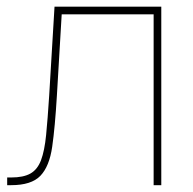

<svg xmlns="http://www.w3.org/2000/svg" viewBox="-20 -542 564 562"><path d="M1 0V-22.5H12.7Q48.8 -22.5 69.3 -34.2Q89.8 -45.9 100.1 -73.2Q110.4 -100.6 115 -147Q119.6 -193.4 124 -262.7L139.6 -522.5H452.1V0H429.7V-500H160.6L146.5 -261.7Q141.1 -170.4 132.8 -112.5Q124.5 -54.7 98.1 -27.3Q71.8 0 12.7 0Z"/></svg>

Font: Inter 28pt Thin
Style: Regular
Weight: 250
Designer: Rasmus Andersson
Foundry: rsms
Version: Version 4.001;git-66647c0bb